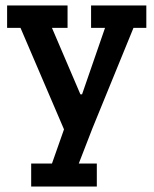

<svg xmlns="http://www.w3.org/2000/svg" viewBox="-20 -469 563 702"><path d="M468 -367 318 0 268 129H334V213H94V129H170L214 4L55 -367H6V-449H227V-367H170L274 -124H280L364 -367H313V-449H515V-367Z"/></svg>

Font: Zilla Slab SemiBold
Style: Regular
Weight: 600
Designer: Typotheque.com
Foundry: Typotheque type foundry
Version: Version 1.1; 2017